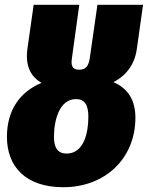

<svg xmlns="http://www.w3.org/2000/svg" viewBox="-20 -764 619 804"><path d="M553 -559 579 -744H388L356 -521C351 -486 338 -472 311 -472C281 -472 277 -492 281 -519L312 -744H121L95 -561C85 -490 107 -444 154 -417C62 -379 9 -301 9 -191C9 -66 88 20 245 20C421 20 547 -101 547 -271C547 -346 515 -394 455 -420C511 -449 544 -496 553 -559ZM259 -121C222 -121 206 -145 206 -191C206 -261 229 -349 298 -349C335 -349 350 -324 350 -275C350 -205 330 -121 259 -121Z"/></svg>

Font: Fira Sans Heavy
Style: Italic
Weight: 900
Italic angle: -8°
Designer: bBox Type GmbH & Carrois Corporate GbR & Edenspiekermann AG
Foundry: bBox Type GmbH & Carrois Corporate GbR & Edenspiekermann AG
Version: Version 4.301;PS 004.301;hotconv 1.0.88;makeotf.lib2.5.64775